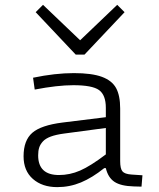

<svg xmlns="http://www.w3.org/2000/svg" viewBox="-20 -766 654 791"><path d="M493.2 -715.8 328.1 -541H292L127 -715.8L157.2 -746.1L310.1 -600.1L462.9 -746.1ZM475.1 -102.1Q475.1 -71.3 484.4 -60.1Q493.7 -48.8 522 -46.9L566.9 -43.9L563 2.9L530.8 2Q478 0.5 451.7 -16.8Q425.3 -34.2 416 -73.2H409.2Q359.9 -33.7 313.5 -14.4Q267.1 4.9 215.8 4.9Q153.8 4.9 115.5 -28.8Q77.1 -62.5 77.1 -122.1Q77.1 -187.5 113 -218.8Q148.9 -250 237.8 -261.2L416 -283.2V-321.8Q416 -374.5 388.2 -394.8Q360.4 -415 282.2 -415Q216.3 -415 123 -397L116.2 -445.8Q207 -464.8 284.2 -464.8Q357.9 -464.8 399.7 -449.5Q441.4 -434.1 458.3 -403.1Q475.1 -372.1 475.1 -318.8ZM223.1 -44.9Q267.6 -44.9 309.8 -63.2Q352.1 -81.5 416 -129.9V-238.8L244.1 -215.8Q210.9 -211.4 189.2 -203.4Q167.5 -195.3 156.5 -183.1Q145.5 -170.9 141.4 -157.7Q137.2 -144.5 137.2 -126Q137.2 -44.9 223.1 -44.9Z"/></svg>

Font: IntelOne Mono Light
Style: Regular
Weight: 300
Designer: Fred Shallcrass
Foundry: Frere-Jones Type LLC
Version: Version 1.200;hotconv 1.1.0;makeotfexe 2.6.0;FJTRelease1.2